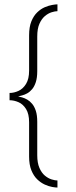

<svg xmlns="http://www.w3.org/2000/svg" viewBox="-20 -718 348 884"><path d="M244.5 145.5V113Q233.5 113 217.5 108Q201.5 103 186.5 90.5Q171.5 78 161.5 55Q151.5 32 151.5 -3V-157Q151.5 -187.5 145 -207.5Q138.5 -227.5 128 -240Q117.5 -252.5 105.2 -259.5Q93 -266.5 82 -269.5Q71 -272.5 63.5 -274Q71 -276 82 -278.8Q93 -281.5 105.2 -288.2Q117.5 -295 128 -307.5Q138.5 -320 145 -340.2Q151.5 -360.5 151.5 -390.5V-550Q151.5 -586 161.5 -608.5Q171.5 -631 186.5 -643.8Q201.5 -656.5 217.5 -661.5Q233.5 -666.5 244.5 -666.5V-698Q236 -698 220.2 -695.2Q204.5 -692.5 186.2 -684.8Q168 -677 151.5 -661.2Q135 -645.5 124.5 -619.8Q114 -594 114 -555V-393Q114 -354.5 100 -331.8Q86 -309 65.2 -299.5Q44.5 -290 24 -290V-256.5Q44.5 -256.5 65.2 -247.5Q86 -238.5 100 -216Q114 -193.5 114 -155V2.5Q114 40.5 124.5 66.2Q135 92 151.5 107.8Q168 123.5 186.2 131.8Q204.5 140 220.2 142.8Q236 145.5 244.5 145.5Z"/></svg>

Font: Anybody SemiExpanded ExtraLight
Style: Regular
Weight: 250
Width: 6
Version: Version 1.113;gftools[0.9.25]